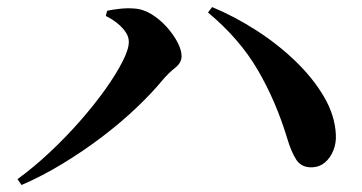

<svg xmlns="http://www.w3.org/2000/svg" viewBox="-20 -616 1040 551"><path d="M283.6 -570.2 287.5 -585.1Q302.6 -588.5 323.9 -590.8Q345.2 -593.2 364.3 -591.6Q390.2 -590.3 414.5 -575.4Q438.8 -560.5 458.5 -538.5Q478.1 -516.5 489.6 -494.3Q501.1 -472.1 501.1 -455.1Q501.1 -435.8 482.6 -421.3Q464.1 -406.9 447.4 -387.2Q415.4 -348.3 370.7 -306Q326.1 -263.6 272.3 -222.8Q218.5 -182 159.9 -146.4Q101.2 -110.7 41.8 -85L30.2 -101.9Q76.9 -135.9 123.2 -179.3Q169.5 -222.8 210 -269Q250.5 -315.2 281.9 -359.1Q313.2 -403.1 331.4 -438.9Q349.7 -474.7 349.7 -495.7Q349.7 -510.3 340.8 -523.5Q332 -536.7 317.3 -548.8Q302.6 -560.8 283.6 -570.2ZM875.6 -135.8Q844.8 -135 830.1 -157.9Q815.5 -180.7 804.3 -218.6Q772.1 -325.4 719.7 -415.2Q667.3 -504.9 576.9 -580.2L588.8 -595.7Q652.4 -569.3 714.6 -529.5Q776.8 -489.7 827.8 -440.6Q878.7 -391.5 910 -338Q941.2 -284.5 943.8 -230.1Q945.4 -205.6 936.5 -184Q927.7 -162.3 912.2 -149.4Q896.7 -136.5 875.6 -135.8Z"/></svg>

Font: Noto Serif HK
Style: Regular
Weight: 200
Designer: Ryoko NISHIZUKA 西塚涼子 (kana & ideographs); Frank Grießhammer (Latin, Greek & Cyrillic); Wenlong ZHANG 张文龙 (bopomofo); San
Foundry: Adobe
Version: Version 2.001;hotconv 1.1.0;makeotfexe 2.6.0